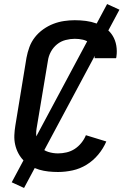

<svg xmlns="http://www.w3.org/2000/svg" viewBox="-20 -843 640 950"><path d="M267 8Q243 8 219.5 5.5Q196 3 174 -3.5Q152 -10 132 -21.5Q112 -33 96.5 -49Q81 -65 70.5 -85Q60 -105 55 -127.5Q50 -150 51 -174Q52 -198 56 -222L111 -557Q116 -584 125.5 -610Q135 -636 152.5 -658.5Q170 -681 194 -698Q218 -715 244 -725Q270 -735 297 -739Q324 -743 350 -743Q378 -743 405 -739.5Q432 -736 457 -727Q482 -718 503 -703Q524 -688 537.5 -666Q551 -644 555.5 -617Q560 -590 556 -563Q556 -561 555.5 -559Q555 -557 554 -555H448Q448 -556 448 -557Q448 -558 448 -559Q452 -579 445.5 -598Q439 -617 424.5 -629.5Q410 -642 390.5 -646.5Q371 -651 350 -651Q328 -651 304.5 -645Q281 -639 262 -623.5Q243 -608 231.5 -586.5Q220 -565 217 -542L161 -207Q157 -182 161 -157.5Q165 -133 180 -116Q195 -99 218.5 -91.5Q242 -84 267 -84Q288 -84 309.5 -89Q331 -94 349.5 -106Q368 -118 382.5 -136Q397 -154 405 -174L506 -143Q491 -108 466 -78Q441 -48 408.5 -28Q376 -8 339.5 0Q303 8 267 8ZM99 87 38 59 510 -823 571 -795Z"/></svg>

Font: Iosevka Curly SmBdEx
Style: Italic
Weight: 600
Width: 7
Italic angle: -9°
Monospace: yes
Designer: Belleve Invis
Foundry: Belleve Invis
Version: Version 11.1.0; ttfautohint (v1.8.3)